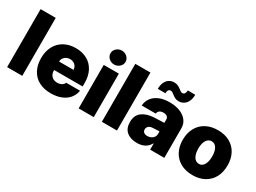

<svg xmlns="http://www.w3.org/2000/svg" viewBox="-44 -1388 2704 2028"><g transform="rotate(30 1308.0 -374.0)"><path d="M234.4 0H49.8V-707H234.4Z M312.5 -263.7Q312.5 -345.2 345.5 -407.2Q378.4 -469.2 439.2 -503.2Q500 -537.1 581.1 -537.1Q659.7 -537.1 718.8 -504.6Q777.8 -472.2 810.3 -410.9Q842.8 -349.6 842.8 -265.6V-221.7H495.1V-214.8Q495.1 -173.3 520.3 -147.2Q545.4 -121.1 588.9 -121.1Q619.1 -121.1 641.6 -133.8Q664.1 -146.5 672.9 -168.9H841.8Q832.5 -114.3 799.1 -74Q765.6 -33.7 710.9 -12Q656.2 9.8 585 9.8Q501 9.8 439.7 -22.9Q378.4 -55.7 345.5 -117.2Q312.5 -178.7 312.5 -263.7ZM671.9 -325.2Q671.4 -348.6 659.9 -367.2Q648.4 -385.7 628.9 -396Q609.4 -406.2 585 -406.2Q560.5 -406.2 540.3 -395.8Q520 -385.3 507.8 -366.9Q495.6 -348.6 495.1 -325.2Z M921.9 -530.3H1106.4V0H921.9ZM921.9 -672.9Q921.9 -695.8 934.3 -715.3Q946.8 -734.9 967.8 -746.3Q988.8 -757.8 1013.7 -757.8Q1038.6 -757.8 1059.6 -746.3Q1080.6 -734.9 1093 -715.3Q1105.5 -695.8 1105.5 -672.9Q1105.5 -649.9 1093 -630.4Q1080.6 -610.8 1059.6 -599.4Q1038.6 -587.9 1013.7 -587.9Q988.8 -587.9 967.8 -599.4Q946.8 -610.8 934.3 -630.4Q921.9 -649.9 921.9 -672.9Z M1389.6 0H1205.1V-707H1389.6Z M1658.2 -315.4 1782.2 -320.3V-363.3Q1782.2 -384.8 1765.6 -397Q1749 -409.2 1721.7 -409.2Q1692.9 -409.2 1675.3 -396.5Q1657.7 -383.8 1654.3 -359.4H1483.4Q1486.8 -409.2 1514.9 -449.5Q1543 -489.7 1596.2 -513.4Q1649.4 -537.1 1724.6 -537.1Q1797.4 -537.1 1852.3 -514.9Q1907.2 -492.7 1937 -452.9Q1966.8 -413.1 1966.8 -362.3V0H1793.9V-74.2H1790Q1745.1 8.8 1635.7 8.8Q1556.6 8.8 1509.8 -30.5Q1462.9 -69.8 1462.9 -146.5Q1462.9 -229 1516.1 -269.5Q1569.3 -310.1 1658.2 -315.4ZM1695.3 -109.4Q1718.8 -109.4 1739 -118.9Q1759.3 -128.4 1771.5 -146.5Q1783.7 -164.6 1783.2 -188.5V-216.8Q1725.1 -215.3 1691.4 -211.9Q1666.5 -209 1651.6 -193.8Q1636.7 -178.7 1636.7 -157.2Q1636.7 -134.3 1652.8 -121.8Q1668.9 -109.4 1695.3 -109.4ZM1660.2 -743.2Q1687.5 -743.2 1707 -733.9Q1726.6 -724.6 1748 -708Q1759.8 -698.2 1769 -692.9Q1778.3 -687.5 1787.1 -687.5Q1806.6 -687.5 1815.9 -701.4Q1825.2 -715.3 1826.2 -741.2L1917 -740.2Q1916.5 -693.8 1900.9 -660.6Q1885.3 -627.4 1858.9 -610.4Q1832.5 -593.3 1799.8 -592.8Q1772 -592.8 1753.4 -602.1Q1734.9 -611.3 1713.9 -627.9Q1700.2 -639.2 1690.9 -644.3Q1681.6 -649.4 1671.9 -649.4Q1654.8 -649.4 1645.3 -635.7Q1635.7 -622.1 1635.7 -596.7H1543Q1543 -644 1558.3 -676.8Q1573.7 -709.5 1600.1 -726.1Q1626.5 -742.7 1660.2 -743.2Z M2040 -263.7Q2040 -345.2 2073 -407Q2106 -468.8 2167.7 -502.9Q2229.5 -537.1 2313.5 -537.1Q2397.5 -537.1 2459 -502.9Q2520.5 -468.8 2553.2 -407Q2585.9 -345.2 2585.9 -263.7Q2585.9 -182.1 2553.2 -120.4Q2520.5 -58.6 2459 -24.4Q2397.5 9.8 2313.5 9.8Q2229.5 9.8 2167.7 -24.4Q2106 -58.6 2073 -120.4Q2040 -182.1 2040 -263.7ZM2397.5 -264.6Q2397.5 -328.6 2375.2 -365.5Q2353 -402.3 2314.5 -402.3Q2274.4 -402.3 2251.5 -365.5Q2228.5 -328.6 2228.5 -264.6Q2228.5 -201.2 2251.5 -164.1Q2274.4 -127 2314.5 -127Q2353 -127 2375.2 -164.1Q2397.5 -201.2 2397.5 -264.6Z"/></g></svg>

Font: Pretendard Std Black
Style: Regular
Weight: 900
Designer: Base glyphs from Inter by Rasmus Andersson; Hangeul glyphs from Noto Sans CJK(Source Han Sans) by Jang Soo-young and Kan
Foundry: Kil Hyung-jin
Version: Version 1.309